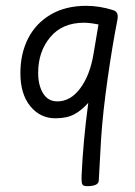

<svg xmlns="http://www.w3.org/2000/svg" viewBox="-20 -633 465 659"><path d="M384 -577Q384 -569 383 -565Q366 -479 349.5 -363.5Q333 -248 327 -157L319 -13Q318 2 294 5Q288 6 279 6Q267 6 263.5 1Q260 -4 260 -15V-29Q265 -145 283 -280Q261 -255 235.5 -241Q210 -227 170 -227Q118 -227 84 -268.5Q50 -310 50 -382Q50 -449 76.5 -501Q103 -553 154 -583Q205 -613 276 -613Q322 -613 369 -598Q384 -593 384 -577ZM268 -555Q194 -555 152.5 -505.5Q111 -456 111 -383Q111 -340 128 -312.5Q145 -285 177 -285Q222 -285 255.5 -330Q289 -375 301 -448L318 -549Q288 -555 268 -555Z"/></svg>

Font: Farsan
Style: Regular
Weight: 400
Version: Version 1.001g;PS 1.001;hotconv 1.0.86;makeotf.lib2.5.63406 